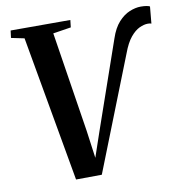

<svg xmlns="http://www.w3.org/2000/svg" viewBox="-83 -826 863 909"><g transform="rotate(-10 348.0 -371.5)"><path d="M209.5 5.5 85.5 -695 22.5 -708 27 -743H314L310 -708L223.5 -694.5L299 -212.5L323.5 -33.5L300 -29.5L358 -199.5L504.5 -621Q520.5 -669 545.5 -696.5Q570.5 -724 599 -735.8Q627.5 -747.5 653 -747.5Q670.5 -747.5 682 -745.2Q693.5 -743 696.5 -740.5L689 -659.5Q685 -661 681.2 -661.5Q677.5 -662 672 -662Q653.5 -662 631.5 -651.8Q609.5 -641.5 588 -615.5Q566.5 -589.5 549 -542L333.5 4.5Z"/></g></svg>

Font: Merriweather 72pt SemiBold
Style: Italic
Weight: 600
Italic angle: -7.8°
Version: Version 2.101